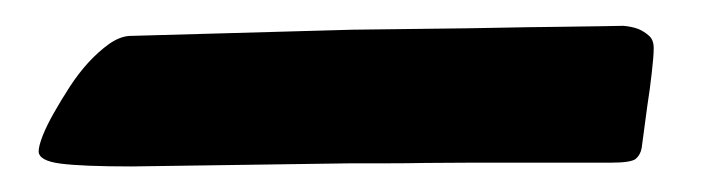

<svg xmlns="http://www.w3.org/2000/svg" viewBox="-20 -100 548 148"><path d="M81.5 28.3Q43.5 28.3 26.6 26.1Q9.8 23.9 9.8 16.6Q9.8 12.7 12.9 4.6Q16.1 -3.4 21.5 -12.9Q26.9 -22.5 33.7 -33Q40.5 -43.5 48.3 -52Q56.2 -60.5 64.2 -66.2Q72.3 -71.8 79.6 -72.3L251.5 -77.1Q258.3 -77.1 275.9 -77.4Q293.5 -77.6 316.2 -77.9Q338.9 -78.1 363.3 -78.6Q387.7 -79.1 408.7 -79.3Q429.7 -79.6 444.1 -79.8Q458.5 -80.1 460.4 -80.1Q466.8 -79.6 472.2 -77.6Q476.6 -75.7 480.2 -72.5Q483.9 -69.3 483.9 -63Q483.9 -56.6 482.4 -43.9Q481 -31.2 479 -18.6L474.6 14.2Q473.6 19.5 470 22.5Q466.3 25.4 450.7 25.4H374Q358.4 25.4 341.6 25.4Q324.7 25.4 308.3 25.6Q292 25.9 276.9 25.9Q261.7 25.9 250 25.9Z"/></svg>

Font: Carter One
Style: Regular
Weight: 400
Designer: vernon adams
Foundry: vernon adams
Version: Version 1.000